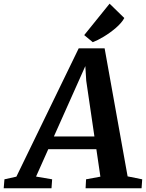

<svg xmlns="http://www.w3.org/2000/svg" viewBox="-89 -1000 776 1020"><path d="M329.1 -743.2H466.8L588.9 -63L666.5 -47.4L663.1 0H365.7L368.2 -47.4L444.3 -61.5L422.9 -207.5H167.5L102.5 -62L188 -47.4L184.6 0H-69.3L-65.4 -47.4L-2 -61.5ZM412.6 -274.9 369.1 -571.3 364.3 -648.9 197.3 -274.9ZM358.4 -813.5 493.2 -980.5 571.3 -904.3Q564.9 -891.6 553.2 -878.2Q541.5 -864.7 526.9 -852.1Q512.2 -839.4 495.6 -827.4Q479 -815.4 462.4 -805.4Q445.8 -795.4 430.7 -787.8Q415.5 -780.3 403.8 -775.9Z"/></svg>

Font: Merriweather Bold
Style: Italic
Weight: 700
Italic angle: -7°
Designer: Eben Sorkin ( eben@eyebytes.com )
Foundry: Eben Sorkin ( eben@eyebytes.com )
Version: Version 1.5; ttfautohint (v0.97) -l 13 -r 13 -G 200 -x 24 -f